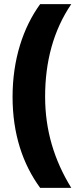

<svg xmlns="http://www.w3.org/2000/svg" viewBox="-20 -754 376 932"><path d="M41 -284C41 -105 90 42 175 158H326C243 23 199 -121 199 -285C199 -454 239 -606 326 -734H175C92 -620 41 -465 41 -284Z"/></svg>

Font: Noto Sans Armenian Condensed Black
Style: Regular
Weight: 900
Width: 3
Designer: Monotype Design Team
Foundry: Monotype Imaging Inc.
Version: Version 2.008